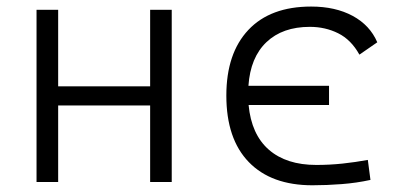

<svg xmlns="http://www.w3.org/2000/svg" viewBox="-20 -547 1212 577"><path d="M431.2 0V-230H154.8V0H89.8V-517.6H154.8V-287.6H431.2V-517.6H496.1V0Z M918.9 9.8Q795.4 9.8 727.8 -59.8Q660.2 -129.4 660.2 -259.8Q660.2 -386.7 726.3 -457Q792.5 -527.3 915 -527.3Q987.8 -527.3 1039.8 -499.3Q1091.8 -471.2 1113.8 -419.9L1060.1 -382.8Q1035.2 -427.7 996.3 -447Q957.5 -466.3 911.1 -466.3Q829.1 -466.3 780.8 -420.4Q732.4 -374.5 726.6 -289.1H968.8V-231.4H727.1Q735.4 -143.1 787.8 -97.2Q840.3 -51.3 930.7 -51.3Q970.2 -51.3 1009.3 -55.4Q1048.3 -59.6 1085.4 -66.4L1093.3 -6.3Q1051.3 2.9 1006.6 6.3Q961.9 9.8 918.9 9.8Z"/></svg>

Font: Cascadia Mono PL Light
Style: Regular
Weight: 300
Monospace: yes
Designer: Aaron Bell
Foundry: Saja Typeworks
Version: Version 2404.023; ttfautohint (v1.8.4)